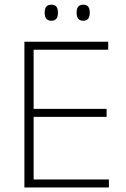

<svg xmlns="http://www.w3.org/2000/svg" viewBox="-20 -822 552 842"><path d="M87 0V-639H127.5V0ZM99.5 0V-35H457.5V0ZM109.5 -309.5V-344.5H447.5V-309.5ZM98.5 -604V-639H454.5V-604ZM205 -731Q190.5 -731 183.2 -739.8Q176 -748.5 176 -765V-768.5Q176 -784.5 183.2 -793Q190.5 -801.5 205 -801.5Q220 -801.5 227 -793Q234 -784.5 234 -768.5V-765Q234 -748.5 227 -739.8Q220 -731 205 -731ZM345 -731Q330.5 -731 323.2 -739.8Q316 -748.5 316 -765V-768.5Q316 -784.5 323.2 -793Q330.5 -801.5 345 -801.5Q359.5 -801.5 366.5 -793Q373.5 -784.5 373.5 -768.5V-765Q373.5 -748.5 366.5 -739.8Q359.5 -731 345 -731Z"/></svg>

Font: Anek Latin ExtraLight
Style: Regular
Weight: 250
Designer: Yesha Goshar
Foundry: Ek Type
Version: Version 1.003